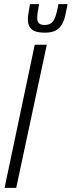

<svg xmlns="http://www.w3.org/2000/svg" viewBox="-20 -903 345 923"><path d="M2 0 147 -688H205L58 0ZM196 -746Q164 -746 146.5 -753.5Q129 -761 121.5 -775.5Q114 -790 114 -809Q114 -825 117.5 -843.5Q121 -862 124 -883H168Q164 -863 161.5 -846.5Q159 -830 159 -817Q159 -800 167 -791.5Q175 -783 194 -783Q217 -783 229 -794Q241 -805 248 -827.5Q255 -850 261 -883H305Q299 -853 293.5 -828Q288 -803 277 -784.5Q266 -766 247 -756Q228 -746 196 -746Z"/></svg>

Font: Saira UltraCondensed
Style: Italic
Weight: 400
Width: 1
Italic angle: -12°
Designer: Hector Gatti with collaboration of the Omnibus-Type team
Foundry: Omnibus-Type
Version: Version 1.101